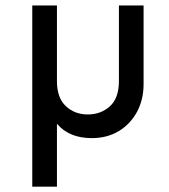

<svg xmlns="http://www.w3.org/2000/svg" viewBox="-20 -495 619 702"><path d="M98 187.5V-475H188.2V187.5ZM315.5 10Q232.8 10 188 -42.6Q143.2 -95.2 143.2 -177.2L188.2 -198.2Q188.2 -137.2 220.8 -106.9Q253.2 -76.5 300.8 -76.5Q348.8 -76.5 381.8 -106.4Q414.8 -136.2 414.8 -198.5V-475H505V-188Q505 -130.5 480.8 -85.8Q456.5 -41 414 -15.5Q371.5 10 315.5 10Z"/></svg>

Font: Marine Company Thin
Style: Regular
Weight: 100
Designer: Rodrigo Fuenzalida
Foundry: fragTYPE
Version: Version 1.000